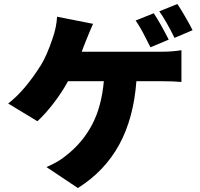

<svg xmlns="http://www.w3.org/2000/svg" viewBox="-20 -867 1017 974"><path d="M835.9 -666 743.2 -627Q739.3 -634.8 715.3 -682.1Q691.4 -729.5 668 -762.7L759.8 -799.8Q791 -753.9 835.9 -666ZM188.5 -538.1Q216.8 -584 246.1 -669.9Q266.6 -727.5 269.5 -782.2L452.1 -746.1Q445.3 -732.4 416 -660.2L403.3 -627.9L394.5 -604.5H793Q854.5 -604.5 900.4 -612.3V-451.2Q860.4 -455.1 793 -455.1H671.9Q658.2 -267.6 584.5 -132.8Q510.7 2 375 86.9L215.8 -19.5Q279.3 -46.9 315.4 -78.1Q398.4 -142.6 446.8 -233.9Q495.1 -325.2 506.8 -455.1H325.2Q293.9 -398.4 252.9 -344.7Q211.9 -291 169.9 -252L21.5 -341.8Q105.5 -406.2 188.5 -538.1ZM879.9 -846.7Q897.5 -820.3 920.4 -780.8Q943.4 -741.2 957 -713.9L865.2 -674.8Q824.2 -758.8 788.1 -809.6Z"/></svg>

Font: Min Sans Black
Style: Regular
Weight: 900
Designer: Jinseong-Kim, NotoSansCJK, Nunito
Foundry: Jinseong-Kim
Version: Version 1.000